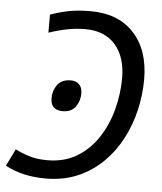

<svg xmlns="http://www.w3.org/2000/svg" viewBox="-60 -770 699 826"><g transform="rotate(5 290.0 -357.0)"><path d="M299 -724Q418 -724 485.5 -651Q553 -578 553 -451Q553 -387 538 -321Q523 -255 492.5 -196Q462 -137 415.5 -90.5Q369 -44 307 -17Q245 10 167 10Q67 10 -7 -30L29 -104Q56 -90 89.5 -79.5Q123 -69 167 -69Q242 -69 296.5 -102.5Q351 -136 387 -191.5Q423 -247 440.5 -314.5Q458 -382 458 -449Q458 -540 412 -592.5Q366 -645 283 -645Q242 -645 202.5 -637Q163 -629 125 -616V-694Q164 -708 204 -716Q244 -724 299 -724ZM215 -285Q163 -285 163 -337Q163 -370 181.5 -395Q200 -420 240 -420Q262 -420 275.5 -406.5Q289 -393 289 -367Q289 -336 271 -310.5Q253 -285 215 -285Z"/></g></svg>

Font: Noto Sans
Style: Italic
Weight: 400
Italic angle: -12°
Designer: Monotype Design Team
Foundry: Monotype Imaging Inc.
Version: Version 2.013; ttfautohint (v1.8.4.7-5d5b)